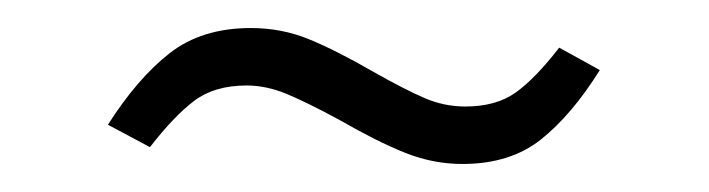

<svg xmlns="http://www.w3.org/2000/svg" viewBox="-20 -386 506 137"><path d="M223 -300Q199 -313 184.5 -319Q170 -325 156 -325Q133 -325 118.5 -314Q104 -303 87 -281L57 -297Q78 -330 101 -348Q124 -366 159 -366Q181 -366 200.5 -358Q220 -350 246 -335Q269 -322 283 -316Q297 -310 312 -310Q334 -310 348 -320Q362 -330 379 -352L408 -336Q388 -304 366 -286.5Q344 -269 310 -269Q289 -269 269 -277Q249 -285 223 -300Z"/></svg>

Font: FiraGO ExtraLight
Style: Regular
Weight: 200
Designer: bBox Type
Foundry: bBox Type GmbH
Version: Version 1.001